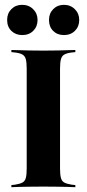

<svg xmlns="http://www.w3.org/2000/svg" viewBox="-20 -779 360 799"><path d="M149.2 -2.4Q123.4 -2.4 100 -2Q76.6 -1.6 58.5 -1.2Q40.3 -0.8 27.4 0V-8.9L42.7 -10.5Q62.9 -13.7 73.4 -19.4Q83.9 -25 87.5 -38.7Q91.1 -52.4 91.1 -78.2V-492.7Q91.1 -518.5 87.5 -532.3Q83.9 -546 73.4 -552Q62.9 -558.1 42.7 -560.5L27.4 -562.1V-571Q40.3 -571 58.5 -570.2Q76.6 -569.4 100 -569Q123.4 -568.5 149.2 -568.5H160.5H171.8Q198.4 -568.5 221 -569Q243.5 -569.4 262.1 -570.2Q280.6 -571 293.5 -571V-562.1L278.2 -560.5Q258.1 -558.1 247.6 -552Q237.1 -546 233.5 -532.3Q229.8 -518.5 229.8 -492.7V-78.2Q229.8 -52.4 233.5 -38.7Q237.1 -25 247.6 -19.4Q258.1 -13.7 278.2 -10.5L293.5 -8.9V0Q280.6 -0.8 262.1 -1.2Q243.5 -1.6 221 -2Q198.4 -2.4 171.8 -2.4H160.5ZM72.6 -633.1Q45.2 -633.1 27.4 -650.4Q9.7 -667.7 9.7 -696Q9.7 -723.4 27.4 -741.1Q45.2 -758.9 71.8 -758.9Q100 -758.9 118.1 -740.7Q136.3 -722.6 136.3 -696Q136.3 -668.5 118.5 -650.8Q100.8 -633.1 72.6 -633.1ZM246 -633.1Q218.5 -633.1 201.2 -650.4Q183.9 -667.7 183.9 -696Q183.9 -723.4 201.6 -741.1Q219.4 -758.9 246 -758.9Q273.4 -758.9 291.5 -740.7Q309.7 -722.6 309.7 -696Q309.7 -668.5 291.9 -650.8Q274.2 -633.1 246 -633.1Z"/></svg>

Font: Playfair 144pt SemiCondensed ExtraBold
Style: Regular
Weight: 800
Width: 4
Designer: Claus Eggers Sørensen
Foundry: Claus Eggers Sørensen
Version: Version 2.203